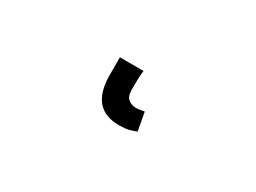

<svg xmlns="http://www.w3.org/2000/svg" viewBox="-25 -94 600 450"><g transform="rotate(30 275.0 131.5)"><path d="M213 109Q213 201 290 201Q307 201 316.5 198.5Q326 196 336 192L327 143Q317 145 313 145.5Q309 146 305 146Q293 146 284 139Q275 132 275 115Q275 104 275 89.5Q275 75 277 62H213Z"/></g></svg>

Font: Codetta
Style: Regular
Weight: 400
Italic angle: -11°
Designer: Ulrich Proeller
Foundry: PROSA GmbH
Version: Version 2.00;September 29, 2018;FontCreator 11.5.0.2427 64-b